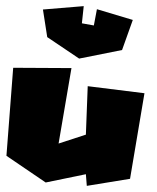

<svg xmlns="http://www.w3.org/2000/svg" viewBox="-20 -620 513 626"><path d="M120 -589 134 -499 238 -429 378 -457 413 -555 296 -590 286 -537 247 -544 253 -600ZM23 -399 1 -112 129 -25 260 -52 263 -14 404 -37 451 -316 266 -339 260 -181 171 -152 213 -398Z"/></svg>

Font: Super Mario
Style: Regular
Weight: 400
Version: Version 1.0